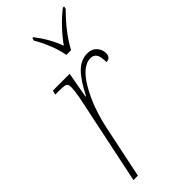

<svg xmlns="http://www.w3.org/2000/svg" viewBox="-246 -811 856 856"><g transform="rotate(-45 182.0 -383.0)"><path d="M125 -430Q132 -470 132 -487Q132 -500 128.5 -506Q125 -512 114 -514Q103 -516 79 -516H58L63 -536H169L147 -414H150Q184 -481 216 -513Q248 -545 289 -545Q317 -545 333 -527.5Q349 -510 349 -487Q349 -457 322 -457Q322 -492 312.5 -506Q303 -520 284 -520Q232 -520 184.5 -438Q137 -356 114 -244L63 0H35ZM161 -753 164 -766H170Q215 -708 239 -643Q290 -714 356 -766H364L361 -753Q285 -677 248 -606H218Q213 -638 197 -679Q181 -720 161 -753Z"/></g></svg>

Font: Noto Serif NarrowThin
Style: Italic
Weight: 250
Width: 4
Italic angle: -12°
Designer: Monotype Design Team
Foundry: Monotype Imaging Inc.
Version: Version 1.001